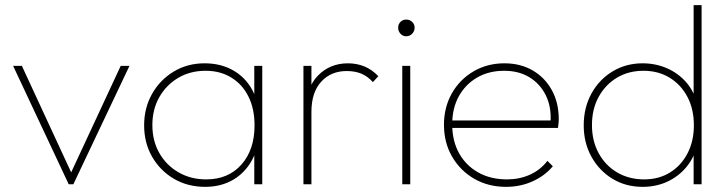

<svg xmlns="http://www.w3.org/2000/svg" viewBox="-20 -716 2826 746"><path d="M247 0 31 -460H65L265 -28H248L449 -460H483L265 0Z M777 10Q709 10 655.5 -21.5Q602 -53 571 -107Q540 -161 540 -229Q540 -297 571 -351.5Q602 -406 655 -438Q708 -470 775 -470Q828 -470 870.5 -450.5Q913 -431 941.5 -395Q970 -359 981 -309V-152Q969 -102 940.5 -65.5Q912 -29 870.5 -9.5Q829 10 777 10ZM781 -19Q867 -19 918 -76.5Q969 -134 969 -229Q969 -293 945.5 -340.5Q922 -388 879 -414.5Q836 -441 779 -441Q719 -441 672.5 -413.5Q626 -386 599 -338.5Q572 -291 572 -230Q572 -169 599 -121.5Q626 -74 673.5 -46.5Q721 -19 781 -19ZM968 0V-123L977 -237L968 -348V-460H999V0Z M1159 0V-460H1190V0ZM1190 -281 1169 -287Q1169 -375 1215.5 -422.5Q1262 -470 1332 -470Q1366 -470 1395.5 -458Q1425 -446 1450 -420L1429 -397Q1408 -420 1383.5 -430Q1359 -440 1327 -440Q1266 -440 1228 -398.5Q1190 -357 1190 -281Z M1543 0V-460H1574V0ZM1558 -575Q1545 -575 1536 -585Q1527 -595 1527 -608Q1527 -622 1536 -631Q1545 -640 1558 -640Q1572 -640 1581.5 -631Q1591 -622 1591 -608Q1591 -595 1581.5 -585Q1572 -575 1558 -575Z M1946 10Q1877 10 1822.5 -21.5Q1768 -53 1736.5 -107.5Q1705 -162 1705 -231Q1705 -299 1735.5 -353Q1766 -407 1819.5 -438.5Q1873 -470 1940 -470Q2002 -470 2049.5 -442.5Q2097 -415 2124 -366Q2151 -317 2151 -253Q2151 -249 2150.5 -240.5Q2150 -232 2148 -219H1727V-248H2128L2119 -241Q2123 -300 2101 -345Q2079 -390 2037.5 -415.5Q1996 -441 1939 -441Q1879 -441 1833.5 -414.5Q1788 -388 1762.5 -341.5Q1737 -295 1737 -233Q1737 -169 1763.5 -121Q1790 -73 1838 -46Q1886 -19 1950 -19Q1998 -19 2038.5 -37Q2079 -55 2107 -91L2128 -70Q2097 -33 2049.5 -11.5Q2002 10 1946 10Z M2477 10Q2411 10 2359.5 -21.5Q2308 -53 2278 -107Q2248 -161 2248 -229Q2248 -298 2278 -352.5Q2308 -407 2360 -438.5Q2412 -470 2477 -470Q2527 -470 2571 -451Q2615 -432 2646.5 -396Q2678 -360 2689 -309V-152Q2677 -103 2646.5 -66.5Q2616 -30 2572.5 -10Q2529 10 2477 10ZM2483 -19Q2540 -19 2583.5 -46Q2627 -73 2651.5 -120.5Q2676 -168 2676 -229Q2676 -292 2651 -339.5Q2626 -387 2582 -414Q2538 -441 2480 -441Q2422 -441 2377 -414Q2332 -387 2306 -339.5Q2280 -292 2280 -230Q2280 -169 2306 -121Q2332 -73 2378 -46Q2424 -19 2483 -19ZM2706 0H2675V-123L2685 -237L2675 -348V-696H2706Z"/></svg>

Font: Outfit Thin
Style: Regular
Weight: 100
Designer: Rodrigo Fuenzalida
Foundry: fragTYPE
Version: Version 1.000